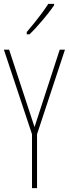

<svg xmlns="http://www.w3.org/2000/svg" viewBox="-20 -970 355 990"><path d="M158 -315 288 -714H315L171 -278V0H145V-278L0 -714H27ZM259 -943Q247 -925 231 -904.5Q215 -884 197.5 -863.5Q180 -843 163.5 -825Q147 -807 132 -793H118V-805Q141 -832 159.5 -855Q178 -878 195 -901Q212 -924 229 -950H259Z"/></svg>

Font: Noto Sans Khmer ExtraCondensed Thin
Style: Regular
Weight: 250
Width: 2
Designer: Danh Hong and the Monotype Design Team
Foundry: Monotype Imaging Inc.
Version: Version 2.004